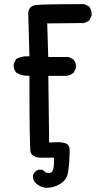

<svg xmlns="http://www.w3.org/2000/svg" viewBox="-20 -774 540 933"><path d="M140.1 83.5Q140.1 80.6 140.6 76.2Q148.4 58.6 165 51.3L166.5 50.8H187Q190.4 54.7 191.9 55.7Q203.1 66.9 216.3 66.9Q232.9 66.9 238.3 49.3Q242.7 33.2 242.7 4.4Q242.7 -1.5 242.7 -7.8H171.4Q135.7 -12.2 128.9 -34.2Q123 -52.2 123 -406.2Q117.7 -405.8 112.8 -405.8Q84.5 -405.8 59.6 -420.9L58.6 -421.9Q46.4 -435.5 46.4 -456.1Q46.4 -459 46.9 -463.9L58.6 -487.3L60.5 -488.3Q84 -500.5 111.3 -500.5Q116.7 -500.5 123 -500L117.2 -713.4Q121.1 -741.7 147.9 -748.5Q170.9 -753.9 387.7 -753.9H389.6L412.6 -742.7L413.6 -741.2Q425.3 -725.6 425.3 -705.1Q425.3 -702.1 424.8 -697.3L413.1 -673.8L389.6 -662.1L209.5 -660.2L214.4 -497.1H313.5L335.9 -485.8L336.9 -484.4Q349.1 -470.7 349.1 -450.2Q349.1 -447.3 348.6 -442.4L337.4 -419.4L335.4 -418.5Q320.3 -407.7 302.2 -405.3H214.8L218.8 -81.5Q238.3 -83 255.4 -83Q272.5 -83 281.5 -81.5Q290.5 -80.1 294.9 -78.6Q313 -73.2 316.9 -57.6Q318.4 -52.2 318.4 -36.4Q318.4 -20.5 316.9 5.9Q315.4 32.2 310.5 63.5Q305.2 98.6 273.9 118.7Q242.7 138.7 205.1 138.7Q190.9 138.2 177.2 131.8Q163.6 125.5 152.8 114.7Q140.1 102.5 140.1 83.5Z"/></svg>

Font: Bakudai
Style: Bold
Weight: 700
Version: Version 1.48